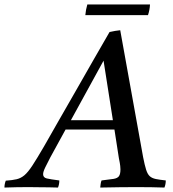

<svg xmlns="http://www.w3.org/2000/svg" viewBox="-104 -843 780 864"><path d="M431 -131 411 -260H191L122 -134Q109 -109 99.5 -89.5Q90 -70 90 -59Q90 -44 106.5 -40Q123 -36 163 -31Q163 -14 157 1Q143 0 117 0Q91 0 65 -0.5Q39 -1 24 -1Q-4 -1 -29 -0.5Q-54 0 -84 1Q-84 -15 -78 -30Q-48 -32 -29 -36.5Q-10 -41 6 -54.5Q22 -68 42 -98.5Q62 -129 94 -184Q122 -233 159 -298Q196 -363 237 -434Q278 -505 317 -574Q356 -643 389 -699Q403 -702 414.5 -704Q426 -706 437 -707L540 -136Q547 -100 553.5 -79.5Q560 -59 570 -50Q580 -41 597 -37.5Q614 -34 642 -31Q642 -14 636 1Q612 0 578 -0.5Q544 -1 511 -1Q482 -1 435 -0.5Q388 0 347 1Q348 -7 349 -15.5Q350 -24 353 -31Q389 -35 407 -38Q425 -41 431.5 -50.5Q438 -60 438 -81Q438 -86 437 -96.5Q436 -107 431 -131ZM215 -302H404L362 -570ZM289 -823H571Q570 -799 562 -775H280Q282 -799 289 -823Z"/></svg>

Font: Tiro Bangla
Style: Italic
Weight: 400
Italic angle: -11°
Designer: Bangla: John Hudson & Fiona Ross, assisted by Neelakash Kshetrimayum. Latin: John Hudson with Paul Hanslow, assisted by 
Foundry: Tiro Typeworks Ltd.
Version: Version 1.60